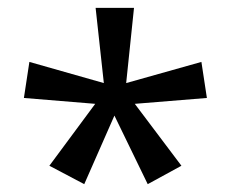

<svg xmlns="http://www.w3.org/2000/svg" viewBox="-20 -780 591 490"><path d="M322 -760H224L245 -568L55 -622L41 -530L223 -515L106 -357L195 -310L272 -485L357 -310L443 -357L324 -515L508 -530L494 -622L302 -568Z"/></svg>

Font: Noto Sans Hebrew Droid
Style: Bold
Weight: 700
Designer: Monotype Design Team
Foundry: Monotype Imaging Inc.
Version: Version 1.100